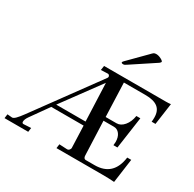

<svg xmlns="http://www.w3.org/2000/svg" viewBox="-227 -1015 1222 1207"><g transform="rotate(30 383.5 -411.5)"><path d="M660 0H326L330 -30L388 -27Q396 -27 401.5 -33Q407 -39 409 -47L403 -208H168L77 -80Q60 -56 60 -39Q60 -27 71 -27L125 -30L121 0H-51L-47 -30L-12 -27Q-2 -27 12.5 -41.5Q27 -56 49 -86L383 -543Q386 -548 386 -552Q386 -557 382 -562Q378 -567 373 -567L322 -565L327 -597H777Q795 -597 811 -599L789 -443H761Q763 -454 763 -474Q763 -523 733.5 -546Q704 -569 643 -569H487L496 -324H575Q605 -324 629 -352.5Q653 -381 660 -426H689L656 -195H627Q629 -211 629 -219Q629 -254 613 -275.5Q597 -297 571 -297H496L506 -46Q509 -27 523 -27H587Q722 -27 741 -171H770L746 3Q710 0 660 0ZM390 -511 188 -236H401ZM412 -673Q412 -677 421 -686Q430 -695 432 -697L539 -805Q551 -818 557 -822Q563 -826 574 -826Q591 -826 609.5 -816.5Q628 -807 628 -800Q628 -796 618 -788L447 -675Q435 -666 426 -666Q412 -666 412 -673Z"/></g></svg>

Font: Unna
Style: Italic
Weight: 400
Italic angle: -8.05°
Designer: Jorge de Buen Unna
Foundry: Omnibus-Type
Version: Version 2.008